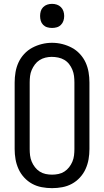

<svg xmlns="http://www.w3.org/2000/svg" viewBox="-20 -968 540 996"><path d="M250 8Q223 8 196.5 3Q170 -2 147 -14.5Q124 -27 105.5 -47Q87 -67 76 -91.5Q65 -116 60.5 -142Q56 -168 56 -195V-540Q56 -567 60.5 -593.5Q65 -620 76 -644Q87 -668 105.5 -688Q124 -708 147.5 -720.5Q171 -733 197 -739.5Q223 -746 250 -746Q277 -746 303 -739.5Q329 -733 352.5 -720.5Q376 -708 394.5 -688Q413 -668 424 -644Q435 -620 439.5 -593.5Q444 -567 444 -540V-195Q444 -168 439.5 -142Q435 -116 424 -91.5Q413 -67 394.5 -47Q376 -27 353 -14.5Q330 -2 303.5 3Q277 8 250 8ZM250 -62Q267 -62 283.5 -65.5Q300 -69 314 -78Q328 -87 338.5 -100.5Q349 -114 355.5 -129.5Q362 -145 364 -161.5Q366 -178 366 -195V-540Q366 -557 364 -573.5Q362 -590 355.5 -606Q349 -622 338.5 -635.5Q328 -649 313.5 -657.5Q299 -666 282 -669.5Q265 -673 248 -673Q232 -673 215.5 -669Q199 -665 185 -656Q171 -647 161 -633.5Q151 -620 144.5 -605Q138 -590 136 -573.5Q134 -557 134 -540V-195Q134 -178 136 -161.5Q138 -145 144.5 -129.5Q151 -114 161.5 -100.5Q172 -87 186 -78Q200 -69 216.5 -65.5Q233 -62 250 -62ZM250 -823Q237 -823 225 -826.5Q213 -830 204 -839Q195 -848 191.5 -860Q188 -872 188 -885Q188 -898 191.5 -910Q195 -922 204 -931Q213 -940 225 -944Q237 -948 250 -948Q263 -948 275 -944Q287 -940 296 -931Q305 -922 309 -910Q313 -898 313 -885Q313 -872 309 -860Q305 -848 296 -839Q287 -830 275 -826.5Q263 -823 250 -823Z"/></svg>

Font: Zed Sans
Style: Regular
Weight: 400
Designer: Belleve Invis
Foundry: Belleve Invis
Version: Version 1.0.0; ttfautohint (v1.8.4)